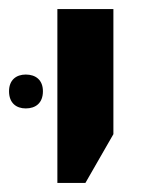

<svg xmlns="http://www.w3.org/2000/svg" viewBox="-62 -618 331 425"><path d="M65 -213H127L189 -321V-598H65ZM-42 -416C-42 -390 -26 -378 -5 -378C17 -378 33 -390 33 -416C33 -441 17 -453 -5 -453C-26 -453 -42 -441 -42 -416Z"/></svg>

Font: Noto Sans Hebrew SemiCondensed Semi
Style: Regular
Weight: 600
Width: 4
Designer: Monotype Design Team
Foundry: Monotype Imaging Inc.
Version: Version 1.902